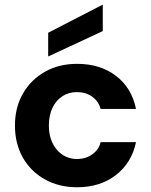

<svg xmlns="http://www.w3.org/2000/svg" viewBox="-20 -777 636 809"><path d="M305 12Q228 12 168.5 -21.5Q109 -55 76 -113.5Q43 -172 43 -248Q43 -324 76.5 -382.5Q110 -441 169 -474.5Q228 -508 305 -508Q402 -508 468.5 -457.5Q535 -407 553 -318H404Q395 -351 368 -370Q341 -389 304 -389Q270 -389 243.5 -372Q217 -355 201.5 -323.5Q186 -292 186 -248Q186 -215 195 -189.5Q204 -164 220 -145.5Q236 -127 257.5 -117Q279 -107 304 -107Q329 -107 349 -115.5Q369 -124 384 -140Q399 -156 404 -178H553Q535 -91 468.5 -39.5Q402 12 305 12ZM183 -539V-639L412 -757H413V-646Z"/></svg>

Font: DM Sans 28pt ExtraBold
Style: Regular
Weight: 800
Version: Version 4.004;gftools[0.9.30]